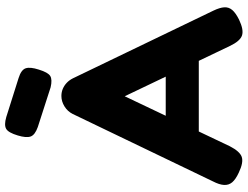

<svg xmlns="http://www.w3.org/2000/svg" viewBox="-128 -822 966 749"><g transform="rotate(-90 354.5 -447.0)"><path d="M688 -97Q700 -72 701 -54.5Q702 -37 690.5 -23.5Q679 -10 653 3Q613 22 591 14.5Q569 7 550 -33L354 -443L159 -33Q139 6 117.5 13.5Q96 21 56 2Q30 -10 18.5 -23.5Q7 -37 8 -55.5Q9 -74 22 -99L285 -646Q295 -666 314.5 -678Q334 -690 355 -690Q370 -690 383 -684.5Q396 -679 406.5 -669Q417 -659 424 -645ZM186 -154 248 -283H461L523 -154ZM389 -732 234 -782Q203 -793 197 -810Q191 -827 201 -860Q212 -897 227 -905.5Q242 -914 273 -905L425 -857Q457 -847 463 -829.5Q469 -812 458 -778Q447 -742 433 -733.5Q419 -725 389 -732Z"/></g></svg>

Font: Fredoka SemiBold
Style: Regular
Weight: 600
Designer: Ben Nathan
Foundry: Milena B. Brandão, Ben Nathan
Version: Version 2.001